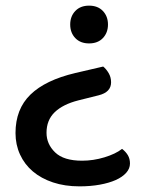

<svg xmlns="http://www.w3.org/2000/svg" viewBox="-20 -493 510 681"><path d="M346 -257Q357 -248 365.5 -233.5Q374 -219 374 -201Q374 -166 330 -155L258 -137Q203 -123 174 -95Q145 -67 145 -22Q145 18 175.5 47.5Q206 77 271 77Q311 77 350.5 65Q390 53 413 35Q426 45 433.5 57.5Q441 70 441 87Q441 105 427.5 120Q414 135 390.5 145.5Q367 156 334 162Q301 168 262 168Q210 168 168 154Q126 140 96.5 115Q67 90 51 55Q35 20 35 -21Q35 -106 88 -157.5Q141 -209 247 -234ZM363 -406Q363 -377 345 -358Q327 -339 296 -339Q265 -339 247 -358Q229 -377 229 -406Q229 -435 247 -454Q265 -473 296 -473Q327 -473 345 -454Q363 -435 363 -406Z"/></svg>

Font: Baloo 2 Medium
Style: Regular
Weight: 500
Designer: Sarang Kulkarni and Ek Type
Foundry: Ek Type
Version: Version 1.640;hotconv 1.0.111;makeotfexe 2.5.65597; ttfautoh